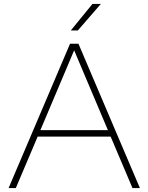

<svg xmlns="http://www.w3.org/2000/svg" viewBox="-20 -964 761 984"><path d="M24 0 339 -740H382L697 0H659L547 -264H173L61 0ZM187 -297H533L360 -706ZM343 -808 454 -944H497L379 -808Z"/></svg>

Font: Encode Sans Expanded Expanded Thin
Style: Regular
Weight: 100
Width: 7
Designer: Multiple Designers
Foundry: Impallari Type
Version: Version 3.000; ttfautohint (v1.8.3) -l 8 -r 50 -G 200 -x 14 